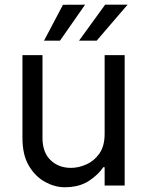

<svg xmlns="http://www.w3.org/2000/svg" viewBox="-20 -776 615 803"><path d="M417.6 -215.9V-545.5H501.4V0H417.6V-76.7H411.9Q391.7 -45.8 351.7 -19.4Q311.8 7.1 250 7.1Q210.2 7.1 169.6 -14.6Q128.9 -36.2 101.4 -81.7Q73.9 -127.1 73.9 -198.9V-545.5H157.7V-198.9Q157.7 -139.2 191.2 -106.5Q224.8 -73.9 277 -73.9Q308.2 -73.9 340.7 -88.1Q373.2 -102.3 395.4 -133.5Q417.6 -164.8 417.6 -215.9ZM310.4 -605.8 419.7 -756.4H513.5L384.2 -605.8ZM164.1 -605.8 243.3 -756 335.9 -756.4 230.8 -605.8Z"/></svg>

Font: Inter UI
Style: Regular
Weight: 400
Designer: Rasmus Andersson
Foundry: rsms
Version: Version 2.2